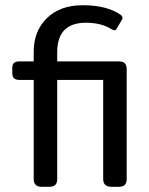

<svg xmlns="http://www.w3.org/2000/svg" viewBox="-20 -715 572 735"><path d="M109 -30V-409H56Q40 -409 33.5 -415.5Q27 -422 27 -438V-453Q27 -468 33.5 -474Q40 -480 56 -480H109V-517Q109 -596 159.5 -645.5Q210 -695 297 -695Q388 -695 441 -659Q449 -653 449 -647Q449 -643 446 -638L427 -606Q423 -599 418 -599Q415 -599 409 -602Q369 -628 309 -628Q199 -628 199 -515V-480H435Q451 -480 458 -472.5Q465 -465 465 -450V-30Q465 -15 458 -7.5Q451 0 435 0H406Q375 0 375 -30V-409H199V-30Q199 -15 192 -7.5Q185 0 169 0H139Q109 0 109 -30Z"/></svg>

Font: Mitr Light
Style: Regular
Weight: 300
Designer: Thanarat Vachiruckul
Foundry: Cadson Demak
Version: Version 1.002